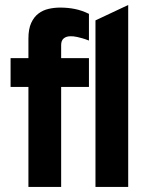

<svg xmlns="http://www.w3.org/2000/svg" viewBox="-20 -742 599 762"><path d="M222.7 -397V0H92.8V-397H22V-511.2H92.8V-588.9Q92.8 -627 103.8 -650.9Q114.7 -674.8 132.6 -688.2Q150.4 -701.7 172.9 -706.8Q195.3 -711.9 218.8 -711.9Q249.5 -711.9 277.3 -706.3Q305.2 -700.7 333 -687V-581.1Q317.9 -586.9 306.6 -590.1Q295.4 -593.3 286.6 -595.2Q277.8 -597.2 271.5 -597.7Q265.1 -598.1 259.8 -598.1Q243.2 -598.1 232.9 -589.6Q222.7 -581.1 222.7 -563V-511.2H333V-397ZM358.9 0V-661.1L488.8 -722.2V0Z"/></svg>

Font: Overpass
Style: Bold
Weight: 700
Designer: Delve Withrington
Foundry: Delve Fonts
Version: Version 1.001